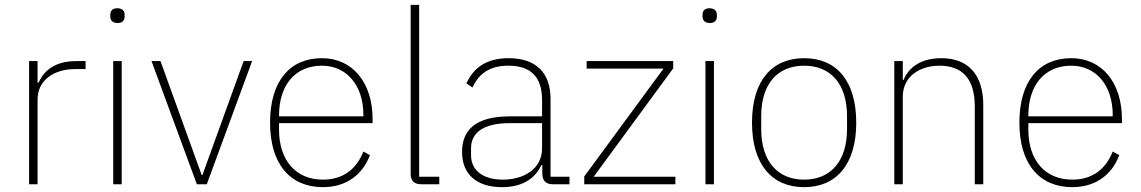

<svg xmlns="http://www.w3.org/2000/svg" viewBox="-20 -760 4705 792"><path d="M135 0V-349C135 -432 206 -475 289 -475H333V-508H295C204 -508 161 -467 139 -419H135V-508H100V0Z M465 -665C486 -665 494 -677 494 -691V-700C494 -714 485 -726 464 -726C443 -726 435 -714 435 -700V-691C435 -677 444 -665 465 -665ZM447 0H482V-508H447Z M792 0H833L1020 -508H985L815 -38H812L642 -508H605Z M1312 12C1409 12 1476 -40 1506 -120L1479 -135C1449 -59 1392 -19 1312 -19C1198 -19 1131 -101 1131 -225V-252H1517V-268C1517 -421 1433 -520 1308 -520C1175 -520 1094 -425 1094 -254C1094 -82 1178 12 1312 12ZM1308 -489C1410 -489 1479 -408 1479 -286V-280H1131V-284C1131 -408 1197 -489 1308 -489Z M1792 0V-31H1709V-740H1674V-42C1674 -15 1688 0 1717 0Z M2329 0V-31H2251V-352C2251 -460 2191 -520 2078 -520C1984 -520 1932 -478 1904 -416L1929 -399C1957 -460 2004 -489 2077 -489C2168 -489 2216 -444 2216 -348V-280H2083C1937 -280 1886 -220 1886 -133C1886 -41 1946 12 2051 12C2139 12 2189 -27 2213 -79H2217V-42C2218 -15 2231 0 2260 0ZM2054 -19C1977 -19 1923 -54 1923 -120V-148C1923 -211 1971 -252 2083 -252H2216V-148C2216 -64 2142 -19 2054 -19Z M2766 0V-31H2429L2757 -478V-508H2400V-477H2717L2390 -32V0Z M2908 -665C2929 -665 2937 -677 2937 -691V-700C2937 -714 2928 -726 2907 -726C2886 -726 2878 -714 2878 -700V-691C2878 -677 2887 -665 2908 -665ZM2890 0H2925V-508H2890Z M3297 12C3430 12 3512 -82 3512 -254C3512 -427 3430 -520 3297 -520C3164 -520 3082 -427 3082 -254C3082 -82 3164 12 3297 12ZM3297 -19C3185 -19 3120 -98 3120 -227V-281C3120 -411 3185 -489 3297 -489C3409 -489 3474 -411 3474 -281V-227C3474 -98 3409 -19 3297 -19Z M3704 0V-361C3704 -447 3777 -489 3855 -489C3949 -489 4001 -436 4001 -320V0H4036V-326C4036 -452 3974 -520 3863 -520C3775 -520 3727 -479 3707 -430H3704V-508H3669V0Z M4403 12C4500 12 4567 -40 4597 -120L4570 -135C4540 -59 4483 -19 4403 -19C4289 -19 4222 -101 4222 -225V-252H4608V-268C4608 -421 4524 -520 4399 -520C4266 -520 4185 -425 4185 -254C4185 -82 4269 12 4403 12ZM4399 -489C4501 -489 4570 -408 4570 -286V-280H4222V-284C4222 -408 4288 -489 4399 -489Z"/></svg>

Font: IBM Plex Devanagari ExtraLight
Style: Regular
Weight: 200
Designer: Mike Abbink, Paul van der Laan, Pieter van Rosmalen, Erin McLaughlin
Foundry: Bold Monday
Version: Version 1.0